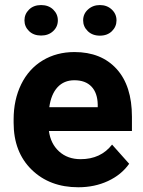

<svg xmlns="http://www.w3.org/2000/svg" viewBox="-20 -749 581 778"><path d="M297.4 9.8Q181.2 9.8 108.2 -61.5Q35.2 -132.8 35.2 -251.5V-265.1Q35.2 -344.7 65.9 -407.5Q96.7 -470.2 153.1 -504.2Q209.5 -538.1 281.7 -538.1Q390.1 -538.1 452.4 -469.7Q514.6 -401.4 514.6 -275.9V-218.3H178.2Q185.1 -166.5 219.5 -135.3Q253.9 -104 306.6 -104Q388.2 -104 434.1 -163.1L503.4 -85.4Q471.7 -40.5 417.5 -15.4Q363.3 9.8 297.4 9.8ZM281.2 -423.8Q239.3 -423.8 213.1 -395.5Q187 -367.2 179.7 -314.5H376V-325.7Q375 -372.6 350.6 -398.2Q326.2 -423.8 281.2 -423.8ZM214.4 -666.5Q214.4 -640.6 195.3 -622.8Q176.3 -605 146.5 -605Q116.2 -605 97.7 -623Q79.1 -641.1 79.1 -666.5Q79.1 -691.9 97.7 -710.2Q116.2 -728.5 146.5 -728.5Q176.8 -728.5 195.6 -710.2Q214.4 -691.9 214.4 -666.5ZM316.9 -666.5Q316.9 -692.9 336.7 -710.7Q356.4 -728.5 384.8 -728.5Q413.6 -728.5 432.9 -710.4Q452.1 -692.4 452.1 -666.5Q452.1 -641.1 433.6 -622.8Q415 -604.5 384.8 -604.5Q354.5 -604.5 335.7 -622.8Q316.9 -641.1 316.9 -666.5Z"/></svg>

Font: TypoPRO Roboto
Style: Bold
Weight: 700
Designer: Google
Version: Version 2.136; 2016